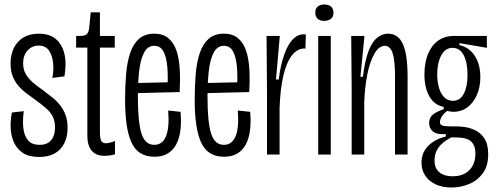

<svg xmlns="http://www.w3.org/2000/svg" viewBox="-20 -688 2208 855"><path d="M154 11Q109 11 82 -7Q55 -25 42 -54Q29 -83 27.5 -118Q26 -153 33 -187L86 -193Q80 -151 84 -117Q88 -83 105 -63Q122 -43 156 -43Q191 -43 208 -64Q225 -85 225 -120Q225 -148 215 -168.5Q205 -189 184 -207Q163 -225 134 -246Q114 -260 95 -274.5Q76 -289 60.5 -307.5Q45 -326 36 -350Q27 -374 27 -405Q27 -445 42 -475Q57 -505 85 -521.5Q113 -538 153 -538Q199 -538 227.5 -515Q256 -492 266.5 -449.5Q277 -407 267 -348L213 -341Q220 -374 216.5 -407.5Q213 -441 198 -463Q183 -485 152 -485Q123 -485 103 -463.5Q83 -442 83 -406Q83 -378 95.5 -357Q108 -336 128.5 -319Q149 -302 173 -285Q193 -270 212.5 -254.5Q232 -239 247.5 -219.5Q263 -200 272 -175.5Q281 -151 281 -118Q281 -79 266 -49.5Q251 -20 223 -4.5Q195 11 154 11Z M446 6Q407 6 388 -17.5Q369 -41 369 -81V-476H319V-528H335Q359 -528 367 -536.5Q375 -545 377 -563L384 -633H425V-528H491V-476H425V-98Q425 -72 430.5 -61Q436 -50 452 -50Q457 -50 468 -52.5Q479 -55 492 -60V-1Q480 3 467 4.5Q454 6 446 6Z M668 10Q630 10 604.5 -6.5Q579 -23 564.5 -56Q550 -89 543.5 -136Q537 -183 537 -245Q537 -305 541.5 -358Q546 -411 559.5 -451.5Q573 -492 599 -515Q625 -538 667 -538Q707 -538 731 -517Q755 -496 766.5 -460.5Q778 -425 780.5 -378Q783 -331 780 -278L576 -273V-318L747 -322L725 -287Q729 -347 725 -391Q721 -435 707.5 -459.5Q694 -484 667 -484Q638 -484 622 -454.5Q606 -425 600 -374Q594 -323 594 -258Q594 -144 610 -93.5Q626 -43 667 -43Q685 -43 698 -52.5Q711 -62 719 -81Q727 -100 729.5 -129Q732 -158 729 -196L784 -190Q788 -146 783.5 -109Q779 -72 765 -45.5Q751 -19 727 -4.5Q703 10 668 10Z M978 10Q940 10 914.5 -6.5Q889 -23 874.5 -56Q860 -89 853.5 -136Q847 -183 847 -245Q847 -305 851.5 -358Q856 -411 869.5 -451.5Q883 -492 909 -515Q935 -538 977 -538Q1017 -538 1041 -517Q1065 -496 1076.5 -460.5Q1088 -425 1090.5 -378Q1093 -331 1090 -278L886 -273V-318L1057 -322L1035 -287Q1039 -347 1035 -391Q1031 -435 1017.5 -459.5Q1004 -484 977 -484Q948 -484 932 -454.5Q916 -425 910 -374Q904 -323 904 -258Q904 -144 920 -93.5Q936 -43 977 -43Q995 -43 1008 -52.5Q1021 -62 1029 -81Q1037 -100 1039.5 -129Q1042 -158 1039 -196L1094 -190Q1098 -146 1093.5 -109Q1089 -72 1075 -45.5Q1061 -19 1037 -4.5Q1013 10 978 10Z M1169 0V-273L1167 -528H1226L1209 -334H1221Q1230 -401 1246 -445.5Q1262 -490 1283.5 -512.5Q1305 -535 1331 -535Q1334 -535 1337 -535Q1340 -535 1342 -534L1340 -471Q1338 -472 1337 -472Q1336 -472 1335 -472Q1304 -472 1280 -441.5Q1256 -411 1242 -352Q1228 -293 1225 -207V0Z M1397 0V-528H1453V0ZM1423 -595Q1405 -595 1394.5 -604.5Q1384 -614 1384 -632Q1384 -650 1395 -659Q1406 -668 1423 -668Q1443 -668 1454 -659Q1465 -650 1465 -631Q1465 -613 1453.5 -604Q1442 -595 1423 -595Z M1546 0V-293L1544 -528H1603L1585 -346H1596Q1605 -418 1621 -460Q1637 -502 1659.5 -520Q1682 -538 1708 -538Q1753 -538 1774 -492Q1795 -446 1795 -348V0H1739V-350Q1739 -421 1728 -452.5Q1717 -484 1694 -484Q1667 -484 1646.5 -447.5Q1626 -411 1615 -353Q1604 -295 1602 -230V0Z M1990 147Q1950 147 1920 133Q1890 119 1873.5 94Q1857 69 1857 36Q1857 -8 1886.5 -38Q1916 -68 1965 -80V-91Q1926 -88 1908.5 -102Q1891 -116 1891 -140Q1891 -164 1907.5 -177.5Q1924 -191 1956 -202V-212Q1914 -220 1892 -259Q1870 -298 1870 -356Q1870 -408 1885.5 -446.5Q1901 -485 1930.5 -506.5Q1960 -528 2002 -528H2148V-475L2026 -496V-487Q2070 -477 2094.5 -439Q2119 -401 2119 -345Q2119 -301 2104 -266Q2089 -231 2062 -210.5Q2035 -190 1998 -190Q1993 -190 1985 -191.5Q1977 -193 1971 -194Q1954 -181 1946.5 -167.5Q1939 -154 1939 -144Q1939 -135 1946 -131Q1953 -127 1966 -126Q1979 -125 1996 -125H2020Q2028 -125 2048.5 -122.5Q2069 -120 2094 -109Q2119 -98 2136.5 -72.5Q2154 -47 2154 -1Q2154 52 2129.5 84.5Q2105 117 2067.5 132Q2030 147 1990 147ZM1995 97Q2028 97 2050.5 84.5Q2073 72 2085 49.5Q2097 27 2097 -3Q2097 -31 2087.5 -46Q2078 -61 2064.5 -67Q2051 -73 2035.5 -74.5Q2020 -76 2007 -76H1989Q1948 -54 1931.5 -29.5Q1915 -5 1915 25Q1915 53 1926.5 68.5Q1938 84 1956 90.5Q1974 97 1995 97ZM1997 -239Q2029 -239 2045.5 -271Q2062 -303 2062 -355Q2062 -409 2045 -442Q2028 -475 1995 -475Q1963 -475 1945 -441.5Q1927 -408 1927 -357Q1927 -322 1935.5 -295Q1944 -268 1959.5 -253.5Q1975 -239 1997 -239Z"/></svg>

Font: Bricolage Grotesque 72pt Condensed ExtraLight
Style: Regular
Weight: 250
Width: 3
Designer: Mathieu Triay
Foundry: Atelier Triay
Version: Version 1.001;gftools[0.9.33.dev8+g029e19f]